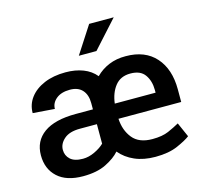

<svg xmlns="http://www.w3.org/2000/svg" viewBox="-109 -871 1062 1003"><g transform="rotate(-15 422.5 -369.5)"><path d="M612.3 10.3Q548.8 10.3 500.7 -10.7Q452.6 -31.7 421.4 -69.3Q395.5 -39.1 345.9 -14.4Q296.4 10.3 221.2 10.3Q131.3 10.3 83.3 -33.9Q35.2 -78.1 35.2 -151.9Q35.2 -229 94.2 -271.5Q153.3 -314 267.1 -314H359.9V-348.1Q359.9 -393.1 336.7 -418.7Q313.5 -444.3 270 -444.3Q222.7 -444.3 195.6 -421.9Q168.5 -399.4 168.5 -367.7L50.8 -376.5Q50.8 -423.3 78.4 -459.7Q106 -496.1 155.5 -517.1Q205.1 -538.1 271 -538.1Q324.2 -538.1 366 -522Q407.7 -505.9 434.1 -473.6Q464.4 -504.4 505.4 -521.5Q546.4 -538.6 596.7 -538.1Q701.2 -538.1 758.3 -473.9Q815.4 -409.7 815.4 -300.3V-231.9H476.1Q479.5 -168.9 513.9 -126.2Q548.3 -83.5 620.6 -83.5Q674.3 -83.5 708.3 -98.4Q742.2 -113.3 769 -128.4L803.7 -49.8Q782.7 -33.2 733.9 -11.5Q685.1 10.3 612.3 10.3ZM596.7 -444.3Q543.5 -444.3 514.2 -407.5Q484.9 -370.6 478 -313.5H698.7V-327.6Q698.7 -377 675 -410.6Q651.4 -444.3 596.7 -444.3ZM243.7 -78.1Q274.9 -78.1 307.1 -93.3Q339.4 -108.4 359.9 -128.4V-233.9H268.1Q211.4 -233.9 182.4 -208.5Q153.3 -183.1 153.3 -149.9Q153.3 -119.1 175.5 -98.6Q197.8 -78.1 243.7 -78.1ZM361.3 -603.5 456.5 -750.5H589.4L456.5 -603.5Z"/></g></svg>

Font: Vazirmatn RD Medium
Style: Regular
Weight: 500
Designer: Saber Rastikerdar
Foundry: Saber Rastikerdar
Version: Version 33.003